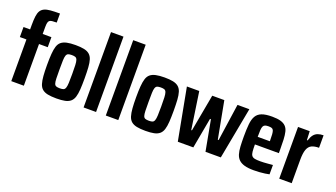

<svg xmlns="http://www.w3.org/2000/svg" viewBox="-64 -1257 3115 1779"><g transform="rotate(20 1493.5 -367.5)"><path d="M81 0V-411H16V-510H81V-554Q81 -606 85.5 -640Q90 -674 102.5 -694.5Q115 -715 138.5 -726Q162 -737 199.5 -740Q237 -743 291 -743V-654Q263 -654 246.5 -652Q230 -650 221 -643Q212 -636 208.5 -620.5Q205 -605 205 -578V-510H291V-411H205V0Z M528 8Q476 8 442 1Q408 -6 387.5 -23.5Q367 -41 357.5 -71.5Q348 -102 344.5 -147Q341 -192 341 -255Q341 -319 344.5 -364Q348 -409 357.5 -439Q367 -469 387.5 -486Q408 -503 442 -510.5Q476 -518 528 -518Q578 -518 611.5 -511Q645 -504 665.5 -486.5Q686 -469 695.5 -439Q705 -409 708 -364Q711 -319 711 -255Q711 -192 708 -147Q705 -102 695.5 -71.5Q686 -41 665.5 -23.5Q645 -6 611.5 1Q578 8 528 8ZM526 -91Q549 -91 561.5 -96Q574 -101 580 -117.5Q586 -134 587.5 -167Q589 -200 589 -255Q589 -310 587.5 -343Q586 -376 580 -392.5Q574 -409 561.5 -414Q549 -419 526 -419Q503 -419 490.5 -414Q478 -409 472 -392.5Q466 -376 465 -343.5Q464 -311 464 -255Q464 -200 465 -167Q466 -134 471.5 -117.5Q477 -101 490 -96Q503 -91 526 -91Z M794 0V-743H917V0Z M1013 0V-743H1136V0Z M1406 8Q1354 8 1320 1Q1286 -6 1265.5 -23.5Q1245 -41 1235.5 -71.5Q1226 -102 1222.5 -147Q1219 -192 1219 -255Q1219 -319 1222.5 -364Q1226 -409 1235.5 -439Q1245 -469 1265.5 -486Q1286 -503 1320 -510.5Q1354 -518 1406 -518Q1456 -518 1489.5 -511Q1523 -504 1543.5 -486.5Q1564 -469 1573.5 -439Q1583 -409 1586 -364Q1589 -319 1589 -255Q1589 -192 1586 -147Q1583 -102 1573.5 -71.5Q1564 -41 1543.5 -23.5Q1523 -6 1489.5 1Q1456 8 1406 8ZM1404 -91Q1427 -91 1439.5 -96Q1452 -101 1458 -117.5Q1464 -134 1465.5 -167Q1467 -200 1467 -255Q1467 -310 1465.5 -343Q1464 -376 1458 -392.5Q1452 -409 1439.5 -414Q1427 -419 1404 -419Q1381 -419 1368.5 -414Q1356 -409 1350 -392.5Q1344 -376 1343 -343.5Q1342 -311 1342 -255Q1342 -200 1343 -167Q1344 -134 1349.5 -117.5Q1355 -101 1368 -96Q1381 -91 1404 -91Z M1723 0 1627 -510H1749L1803 -144H1810L1877 -510H1996L2065 -144H2073L2126 -510H2243L2147 0H1996L1940 -301H1931L1876 0Z M2474 8Q2418 8 2382.5 -2Q2347 -12 2326 -32Q2305 -52 2295.5 -83Q2286 -114 2283.5 -157Q2281 -200 2281 -254Q2281 -326 2286 -376.5Q2291 -427 2309 -458Q2327 -489 2364 -503.5Q2401 -518 2466 -518Q2518 -518 2550.5 -508.5Q2583 -499 2601.5 -479.5Q2620 -460 2627.5 -429Q2635 -398 2637 -354.5Q2639 -311 2639 -255V-221H2403Q2403 -177 2405.5 -151Q2408 -125 2418 -112Q2428 -99 2448 -95Q2468 -91 2502 -91Q2519 -91 2537.5 -92Q2556 -93 2578.5 -95Q2601 -97 2625 -99V-7Q2609 -3 2583.5 0.5Q2558 4 2530 6Q2502 8 2474 8ZM2523 -280V-296Q2523 -339 2521 -364Q2519 -389 2513.5 -401.5Q2508 -414 2496 -418Q2484 -422 2465 -422Q2444 -422 2431.5 -417.5Q2419 -413 2412.5 -400Q2406 -387 2404.5 -362Q2403 -337 2403 -296H2538Z M2723 0V-510H2838L2842 -423H2849Q2860 -459 2876 -479.5Q2892 -500 2916 -509Q2940 -518 2972 -518V-395Q2928 -395 2900 -381.5Q2872 -368 2859 -332Q2846 -296 2846 -230V0Z"/></g></svg>

Font: Saira Condensed
Style: Bold
Weight: 700
Width: 3
Designer: Hector Gatti with collaboration of the Omnibus-Type team
Foundry: Omnibus-Type
Version: Version 1.101